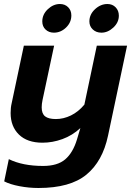

<svg xmlns="http://www.w3.org/2000/svg" viewBox="-20 -708 654 958"><path d="M191 -601Q191 -636 218.5 -662Q246 -688 279 -688Q304 -688 320 -672Q336 -656 336 -631Q336 -596 309.5 -570.5Q283 -545 249 -545Q224 -545 207.5 -560.5Q191 -576 191 -601ZM426 -601Q426 -636 454 -662Q482 -688 516 -688Q541 -688 557 -671.5Q573 -655 573 -630Q573 -596 545.5 -570.5Q518 -545 486 -545Q460 -545 443 -561Q426 -577 426 -601ZM1 197 24 86Q93 120 195 120Q267 120 305.5 87Q344 54 364 -12L381 -69Q341 -32 291.5 -14Q242 4 192 4Q116 4 74.5 -36.5Q33 -77 33 -144Q33 -171 38 -192L99 -480H250L192 -208Q188 -189 188 -172Q188 -141 205 -127.5Q222 -114 259 -114Q297 -114 334 -132Q371 -150 401 -186L463 -480H614L519 -31Q492 97 411 163.5Q330 230 172 230Q124 230 77 221Q30 212 1 197Z"/></svg>

Font: Prompt Semibold
Style: Italic
Weight: 600
Italic angle: -12°
Designer: Katatrad Team
Foundry: CadsonDemak
Version: Version 1.000